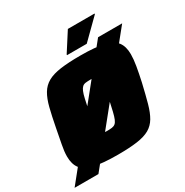

<svg xmlns="http://www.w3.org/2000/svg" viewBox="-236 -1064 1247 1291"><g transform="rotate(-30 388.0 -419.0)"><path d="M-27 55 616 -743H803L158 55ZM337 8Q220 8 154 -7.5Q88 -23 61 -58Q34 -93 34 -153Q34 -191 44 -241Q54 -291 66 -356Q82 -440 97 -499.5Q112 -559 135 -597.5Q158 -636 196.5 -657.5Q235 -679 296.5 -687.5Q358 -696 451 -696Q566 -696 631 -680.5Q696 -665 723 -630Q750 -595 750 -534Q750 -496 741.5 -446Q733 -396 719 -332Q699 -246 682.5 -186.5Q666 -127 643.5 -89Q621 -51 584.5 -30Q548 -9 488 -0.5Q428 8 337 8ZM353 -167Q376 -167 391.5 -169Q407 -171 417.5 -179.5Q428 -188 436 -207Q444 -226 452 -259.5Q460 -293 471 -344Q482 -395 488 -428.5Q494 -462 494 -481Q494 -501 487.5 -509.5Q481 -518 467 -520Q453 -522 430 -522Q406 -522 391 -520Q376 -518 366 -509Q356 -500 348 -481.5Q340 -463 332.5 -429.5Q325 -396 314 -344Q307 -310 301 -283Q295 -256 292 -237Q289 -218 289 -205Q289 -187 295.5 -178.5Q302 -170 316.5 -168.5Q331 -167 353 -167ZM375 -743V-748L468 -893H675V-888L528 -743Z"/></g></svg>

Font: Saira SemiExpanded Black
Style: Italic
Weight: 900
Width: 6
Italic angle: -12°
Designer: Hector Gatti with collaboration of the Omnibus-Type team
Foundry: Omnibus-Type
Version: Version 1.101